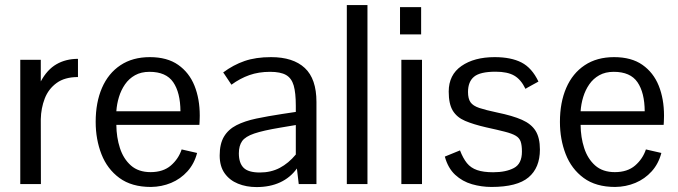

<svg xmlns="http://www.w3.org/2000/svg" viewBox="-20 -740 2726 772"><path d="M61.5 0V-499.5H144V-412.6Q169.4 -460 207 -481.7Q244.6 -503.4 293.5 -503.4V-430.2Q240.2 -430.2 207.5 -406.2Q174.8 -382.3 159.9 -343.8Q145 -305.2 144 -260.7L144.5 0Z M586.9 11.7Q509.3 11.7 460.2 -24.4Q411.1 -60.5 387.9 -120.1Q364.7 -179.7 364.7 -250Q364.7 -328.1 390.1 -386.7Q415.5 -445.3 464.4 -477.8Q513.2 -510.3 582.5 -510.3Q652.3 -510.3 696.5 -479.2Q740.7 -448.2 762 -395.3Q783.2 -342.3 783.2 -275.4Q783.2 -273.4 783 -265.9Q782.7 -258.3 782.5 -250.2Q782.2 -242.2 781.7 -237.8H447.8Q448.2 -188 462.2 -144.8Q476.1 -101.6 506.3 -74.7Q536.6 -47.9 585.4 -47.9Q636.2 -47.9 667 -74.5Q697.8 -101.1 710.4 -139.2L772.5 -125Q761.2 -81.5 733.6 -51Q706.1 -20.5 668 -4.6Q629.9 11.2 586.9 11.7ZM447.8 -292.5H705.6Q705.1 -367.7 676.5 -409.4Q647.9 -451.2 581.1 -451.2Q547.4 -451.2 522.9 -437.5Q498.5 -423.8 482.7 -400.9Q466.8 -377.9 458.3 -349.9Q449.7 -321.8 447.8 -292.5Z M1011.7 12.2Q970.7 12.2 937 -1.5Q903.3 -15.1 883.3 -43.2Q863.3 -71.3 863.3 -114.7Q863.3 -161.6 880.6 -190.7Q897.9 -219.7 930.9 -236.6Q963.9 -253.4 1010.3 -263.2Q1056.6 -272.9 1114.3 -281.7L1169.4 -290V-314.9Q1169.4 -366.7 1160.9 -396.2Q1152.3 -425.8 1130.1 -438.5Q1107.9 -451.2 1065.9 -451.2Q1020 -451.2 982.7 -438Q945.3 -424.8 910.6 -399.4Q910.6 -399.4 905.5 -407Q900.4 -414.6 894 -424.3Q887.7 -434.1 882.6 -441.4Q877.4 -448.7 877.4 -448.7Q918 -479 963.1 -494.6Q1008.3 -510.3 1069.8 -510.3Q1158.7 -510.3 1205.6 -466.6Q1252.4 -422.9 1252.4 -330.1V0H1181.2L1173.8 -62.5Q1147.5 -25.9 1106.4 -6.8Q1065.4 12.2 1011.7 12.2ZM1024.9 -46.4Q1069.3 -46.4 1104.7 -64.9Q1140.1 -83.5 1169.4 -118.7V-237.3L1106 -226.6Q1038.1 -215.3 1002.2 -203.1Q966.3 -190.9 953.4 -172.4Q940.4 -153.8 940.4 -123.5Q940.4 -84.5 959.5 -65.4Q978.5 -46.4 1024.9 -46.4Z M1374.5 0V-719.7H1457.5V0Z M1593.8 0V-499.5H1676.8V0ZM1588.4 -601.6V-711.4H1673.3V-601.6Z M1956.1 11.7Q1916 11.7 1877.7 0.7Q1839.4 -10.3 1810.3 -37.1Q1781.2 -64 1768.6 -110.4L1829.6 -135.3Q1841.8 -103.5 1857.4 -84.2Q1873 -64.9 1898.2 -56.2Q1923.3 -47.4 1962.9 -47.4Q2014.2 -47.4 2046.4 -64.5Q2078.6 -81.5 2078.6 -130.4Q2078.6 -155.8 2073.5 -170.7Q2068.4 -185.5 2053.5 -194.3Q2038.6 -203.1 2010 -210.4Q1981.4 -217.8 1934.6 -228Q1883.8 -239.7 1850.3 -253.9Q1816.9 -268.1 1800.5 -295.2Q1784.2 -322.3 1784.2 -371.6Q1784.2 -439 1835.4 -474.6Q1886.7 -510.3 1969.2 -510.3Q2034.7 -510.3 2076.7 -488.8Q2118.7 -467.3 2145 -412.1Q2145 -412.1 2137.2 -407.7Q2129.4 -403.3 2118.9 -397.7Q2108.4 -392.1 2100.6 -387.5Q2092.8 -382.8 2092.8 -382.8Q2074.7 -420.4 2047.6 -436Q2020.5 -451.7 1972.7 -451.7Q1910.6 -451.7 1886.2 -431.6Q1861.8 -411.6 1861.8 -370.1Q1861.8 -343.3 1871.8 -328.9Q1881.8 -314.5 1907.2 -305.9Q1932.6 -297.4 1979 -287.6Q2041 -274.9 2078.6 -258.3Q2116.2 -241.7 2133.5 -213.9Q2150.9 -186 2150.9 -138.7Q2150.9 -65.4 2105.2 -26.9Q2059.6 11.7 1956.1 11.7Z M2453.6 11.7Q2376 11.7 2326.9 -24.4Q2277.8 -60.5 2254.6 -120.1Q2231.4 -179.7 2231.4 -250Q2231.4 -328.1 2256.8 -386.7Q2282.2 -445.3 2331.1 -477.8Q2379.9 -510.3 2449.2 -510.3Q2519 -510.3 2563.2 -479.2Q2607.4 -448.2 2628.7 -395.3Q2649.9 -342.3 2649.9 -275.4Q2649.9 -273.4 2649.7 -265.9Q2649.4 -258.3 2649.2 -250.2Q2648.9 -242.2 2648.4 -237.8H2314.5Q2314.9 -188 2328.9 -144.8Q2342.8 -101.6 2373 -74.7Q2403.3 -47.9 2452.1 -47.9Q2502.9 -47.9 2533.7 -74.5Q2564.5 -101.1 2577.1 -139.2L2639.2 -125Q2627.9 -81.5 2600.3 -51Q2572.8 -20.5 2534.7 -4.6Q2496.6 11.2 2453.6 11.7ZM2314.5 -292.5H2572.3Q2571.8 -367.7 2543.2 -409.4Q2514.6 -451.2 2447.8 -451.2Q2414.1 -451.2 2389.6 -437.5Q2365.2 -423.8 2349.4 -400.9Q2333.5 -377.9 2325 -349.9Q2316.4 -321.8 2314.5 -292.5Z"/></svg>

Font: Pontano Sans
Style: Regular
Weight: 400
Designer: Vernon Adams
Foundry: Vernon Adams
Version: Version 2.001